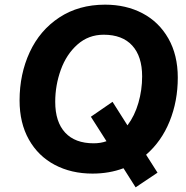

<svg xmlns="http://www.w3.org/2000/svg" viewBox="-20 -734 800 824"><path d="M607 -70 656 7 562 70 510 -12Q449 11 377 11Q286 11 215 -26.5Q144 -64 104 -135Q64 -206 64 -303Q64 -416 107.5 -510Q151 -604 234.5 -659Q318 -714 431 -714Q521 -714 591.5 -677Q662 -640 702.5 -569Q743 -498 743 -401Q743 -300 708 -213.5Q673 -127 607 -70ZM437 -128 370 -233 463 -297 527 -196Q558 -237 574 -292.5Q590 -348 590 -406Q590 -492 547.5 -538.5Q505 -585 425 -585Q360 -585 312.5 -543Q265 -501 241 -434.5Q217 -368 217 -297Q217 -211 259.5 -165Q302 -119 382 -119Q412 -119 437 -128Z"/></svg>

Font: CBA Beacon Sans Extra Bold
Style: Italic
Weight: 800
Italic angle: -13°
Designer: Wei Huang
Foundry: Wei Huang
Version: Version 1.002